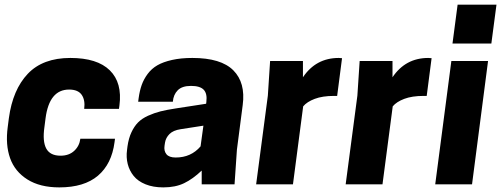

<svg xmlns="http://www.w3.org/2000/svg" viewBox="-20 -792 2153 825"><path d="M175.8 -284.2 170.9 -246.1Q162.1 -184.6 178.7 -153.8Q195.3 -123 240.2 -123Q276.4 -123 298.8 -143.8Q321.3 -164.6 325.2 -195.8H474.1L472.2 -181.2Q460 -87.4 400.9 -37.1Q341.8 13.2 234.9 13.2Q151.9 13.2 97.9 -20.8Q43.9 -54.7 23.4 -112.3Q2.9 -169.9 13.2 -246.1L18.1 -284.2Q34.7 -406.7 99.4 -474.9Q164.1 -543 282.2 -543Q397.9 -543 451.9 -489.7Q505.9 -436.5 493.2 -338.9L491.2 -324.2H341.8Q346.7 -361.8 331.1 -384.5Q315.4 -407.2 276.9 -407.2Q191.9 -407.2 175.8 -284.2Z M846.7 0V-59.1Q808.6 -22.9 771.2 -4.9Q733.9 13.2 681.6 13.2Q638.2 13.2 605.5 0Q572.8 -13.2 554.4 -35.9Q536.1 -58.6 528.8 -87.2Q521.5 -115.7 525.9 -147.9L527.8 -163.1Q532.7 -197.8 544.7 -223.4Q556.6 -249 573.2 -265.9Q589.8 -282.7 616.2 -294.7Q642.6 -306.6 669.7 -313.5Q696.8 -320.3 735.8 -326.2L865.7 -346.2L866.7 -354Q871.1 -390.1 855.2 -406.5Q839.4 -422.9 800.8 -422.9Q762.2 -422.9 743.7 -404.1Q725.1 -385.3 722.7 -355H573.7L575.7 -370.1Q580.1 -402.3 588.9 -427Q597.7 -451.7 614.5 -474.4Q631.3 -497.1 656.2 -511.5Q681.2 -525.9 719.2 -534.4Q757.3 -543 806.6 -543Q929.7 -543 982.7 -489.7Q1035.6 -436.5 1022.9 -340.8L998 -148.9L987.8 0ZM734.9 -115.2Q800.8 -115.2 841.8 -163.1L854 -252L755.9 -236.8Q724.1 -231.9 708.3 -216.1Q692.4 -200.2 689 -179.2L687 -166Q683.6 -143.6 695.1 -129.4Q706.5 -115.2 734.9 -115.2Z M1435.5 -543 1449.7 -542 1428.7 -379.9H1415.5Q1365.7 -379.9 1332.3 -367.2Q1298.8 -354.5 1282.7 -335L1238.8 0H1080.6L1130.9 -380.9L1140.6 -529.8H1281.7V-460Q1337.4 -543 1435.5 -543Z M1820.3 -543 1834.5 -542 1813.5 -379.9H1800.3Q1750.5 -379.9 1717 -367.2Q1683.6 -354.5 1667.5 -335L1623.5 0H1465.3L1515.6 -380.9L1525.4 -529.8H1666.5V-460Q1722.2 -543 1820.3 -543Z M1850.1 0 1919.4 -529.8H2077.1L2008.3 0ZM2113.3 -772 2091.3 -605H1924.3L1946.3 -772Z"/></svg>

Font: Cooper Hewitt
Style: Bold Italic
Weight: 712
Designer: Village Type and Design LLC
Foundry: Cooper Hewitt Smithsonian Design Museum
Version: 1.000